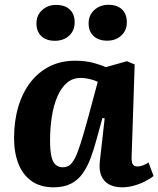

<svg xmlns="http://www.w3.org/2000/svg" viewBox="-20 -785 675 819"><path d="M541.5 -118Q540.5 -96 545.5 -85.5Q550.5 -75 567.5 -75Q578 -75 590.5 -79.8Q603 -84.5 613.5 -92L635 -34Q623 -24 601 -12.5Q579 -1 552.8 6.5Q526.5 14 500 14Q469 14 446 2Q423 -10 412.3 -35Q401.5 -60 406 -98.5L426.5 -280L417 -281.5L392 -191Q380 -146 365.8 -108.5Q351.5 -71 331.5 -43.5Q311.5 -16 281.8 -1Q252 14 208.5 14Q152 14 114.5 -12.7Q77 -39.5 58.5 -86.7Q40 -134 40 -196Q40 -269 58 -329.5Q76 -390 110 -434Q144 -478 192 -502Q240 -526 300.5 -526Q344.5 -526 378.5 -516.8Q412.5 -507.5 431 -498.5L521.5 -524L554.5 -510ZM247.5 -71.5Q263.5 -71.5 275.3 -79.3Q287 -87 298.8 -109Q310.5 -131 324 -173.5Q337.5 -216 356.5 -285.5L397 -436Q385.5 -442 364.8 -447.2Q344 -452.5 323.5 -452.5Q289.5 -452.5 265 -431.2Q240.5 -410 224.5 -372.7Q208.5 -335.5 201 -287Q193.5 -238.5 193.5 -185Q193.5 -142 199.5 -117Q205.5 -92 217.8 -81.8Q230 -71.5 247.5 -71.5ZM135.5 -685Q135.5 -720 159.8 -742Q184 -764 219 -764Q257 -764 277.8 -744.3Q298.5 -724.5 298.5 -690Q298.5 -654.5 274.8 -632.7Q251 -611 214 -611Q177.5 -611 156.5 -630.7Q135.5 -650.5 135.5 -685ZM358 -685.5Q358 -720.5 382.5 -742.5Q407 -764.5 442.5 -764.5Q480 -764.5 500.5 -744.8Q521 -725 521 -690.5Q521 -655 497.3 -633.2Q473.5 -611.5 437.5 -611.5Q400.5 -611.5 379.3 -631.2Q358 -651 358 -685.5Z"/></svg>

Font: Literata
Style: Italic
Weight: 400
Italic angle: -2°
Designer: Latin by Veronika Burian and Jose Scaglione. Greek by Irene Vlachou. Cyrillic by Vera Evstafieva
Foundry: TypeTogether
Version: Version 3.103;gftools[0.9.29]